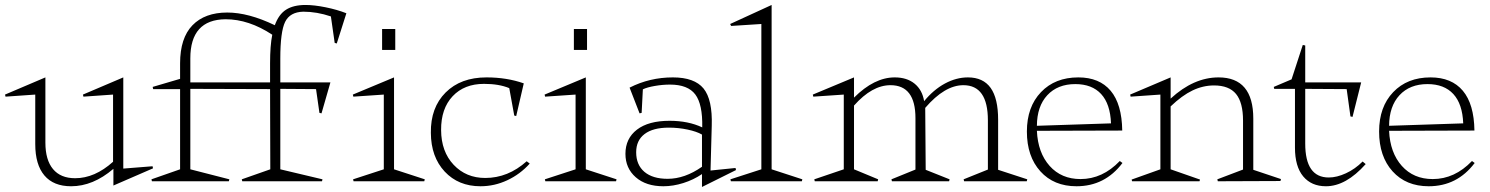

<svg xmlns="http://www.w3.org/2000/svg" viewBox="-47 -726 5966 769"><path d="M-26.9 -347.2 134.8 -416V-154.8Q134.8 -85.4 165.3 -48.8Q195.8 -12.2 253.9 -12.2Q332.5 -12.2 405.8 -78.1V-347.2L287.1 -338.9L285.2 -347.2L446.8 -416V-50.8L564 -60.1L565.9 -51.8L407.2 17.1V-49.8Q325.7 20 237.8 20Q167.5 20 130.9 -23.2Q94.2 -66.4 94.2 -148.9V-347.2L-24.9 -338.9Z M1034.7 -472.2Q1034.7 -543.9 1043.5 -586.9Q949.7 -648.9 856.4 -648.9Q715.3 -647.5 715.3 -492.2V-396H1034.7ZM559.6 -7.8 674.3 -47.9V-369.1H566.4L564.5 -377.9L674.3 -410.2V-472.2Q674.3 -573.7 723.9 -624.8Q773.4 -675.8 863.3 -675.8Q948.2 -675.8 1053.7 -625Q1069.3 -668.5 1098.9 -687.3Q1128.4 -706.1 1176.8 -706.1Q1211.4 -706.1 1257.3 -696.8Q1303.2 -687.5 1340.3 -672.9L1301.8 -551.8L1293.5 -554.2L1278.3 -660.2Q1222.2 -679.2 1167.5 -679.2Q1114.3 -677.7 1095 -638.4Q1075.7 -599.1 1075.7 -491.2V-396H1276.4L1240.7 -272L1232.4 -273.9L1218.8 -369.1L1075.7 -370.1V-47.9L1244.6 -7.8L1242.7 0H923.3L921.4 -7.8L1035.6 -47.9L1034.7 -369.1L715.3 -370.1V-47.9L871.6 -7.8L869.6 0H561.5Z M1531.2 -47.9 1654.3 -7.8 1652.3 0H1369.1L1367.2 -7.8L1490.2 -47.9V-347.2L1368.2 -338.9L1366.2 -347.2L1531.2 -416ZM1483.4 -525.9V-609.9H1536.1V-525.9Z M2074.7 -70.8Q2036.6 -28.3 1985.1 -4.2Q1933.6 20 1877.4 20Q1789.1 20 1734.1 -38.8Q1679.2 -97.7 1678.7 -193.8Q1677.2 -294.9 1737.8 -355.5Q1798.3 -416 1901.4 -416Q1982.9 -416 2050.8 -392.1L2020.5 -261.2L2012.7 -263.2L1992.7 -373Q1951.7 -390.1 1891.6 -390.1Q1812.5 -390.1 1765.9 -340.6Q1719.2 -291 1719.7 -205.1Q1720.2 -118.7 1770 -65.9Q1819.8 -13.2 1896.5 -13.2Q1987.8 -13.2 2062.5 -80.1Z M2299.3 -47.9 2422.4 -7.8 2420.4 0H2137.2L2135.3 -7.8L2258.3 -47.9V-347.2L2136.2 -338.9L2134.3 -347.2L2299.3 -416ZM2251.5 -525.9V-609.9H2304.2V-525.9Z M2458 -109.9Q2458 -171.4 2504.2 -206.8Q2550.3 -242.2 2634.8 -242.2Q2709.5 -242.2 2765.6 -215.8Q2767.6 -308.1 2737.8 -347.7Q2708 -387.2 2636.7 -387.2Q2606.9 -387.2 2575.9 -381.8Q2544.9 -376.5 2527.8 -368.2L2522.9 -273.9L2514.6 -272L2474.6 -375Q2555.2 -416 2647.9 -416Q2734.4 -416 2770.8 -371.6Q2807.1 -327.1 2803.7 -222.2L2798.8 -43L2898.9 -53.2L2900.9 -44.9L2764.6 22.9V-28.8Q2731 -5.9 2689.9 7.1Q2648.9 20 2609.9 20Q2540.5 20 2499.3 -16.1Q2458 -52.2 2458 -109.9ZM2501 -116.2Q2501 -65.9 2533.9 -37.8Q2566.9 -9.8 2627 -9.8Q2695.8 -9.8 2764.6 -58.1V-187Q2743.7 -199.2 2707 -207Q2670.4 -214.8 2631.8 -214.8Q2568.4 -214.8 2534.7 -189.2Q2501 -163.6 2501 -116.2Z M2881.3 -622.1 2877.4 -629.9 3043.5 -706.1V-47.9L3166.5 -7.8L3164.6 0H2880.4L2878.4 -7.8L3002.4 -47.9V-629.9Z M3658.7 -293.9 3660.6 -45.9 3756.3 -7.8 3754.4 0H3525.4L3523.4 -7.8L3619.6 -46.9V-252.9Q3619.6 -384.8 3519.5 -384.8Q3445.8 -384.8 3373.5 -303.2V-47.9L3470.2 -7.8L3468.3 0H3216.3L3214.4 -7.8L3332.5 -47.9V-347.2L3210.4 -338.9L3208.5 -347.2L3373.5 -416V-335Q3454.6 -416 3536.6 -416Q3585.4 -416 3616.2 -390.9Q3647 -365.7 3654.3 -320.8Q3691.9 -366.7 3737.5 -391.4Q3783.2 -416 3829.6 -416Q3890.6 -416 3920.7 -374Q3950.7 -332 3950.7 -246.1V-45.9L4067.4 -7.8L4065.4 0H3814.5L3812.5 -7.8L3909.7 -46.9V-244.1Q3909.7 -384.8 3811.5 -384.8Q3736.8 -384.8 3658.7 -293.9Z M4402.8 -231.9Q4399.9 -309.6 4363.3 -349.4Q4326.7 -389.2 4259.8 -389.2Q4189 -389.2 4147.7 -344.7Q4106.4 -300.3 4106 -222.2ZM4065.9 -199.2Q4065.9 -297.9 4122.3 -356.9Q4178.7 -416 4272 -416Q4356.4 -416 4401.4 -362.5Q4446.3 -309.1 4447.8 -203.1L4106 -202.1Q4109.9 -114.3 4157 -61.5Q4204.1 -8.8 4280.8 -8.8Q4368.7 -8.8 4438 -81.1L4448.7 -73.2Q4378.4 20 4264.6 20Q4173.8 20 4119.9 -39.8Q4065.9 -99.6 4065.9 -199.2Z M4481.4 -338.9 4479.5 -347.2 4641.6 -416V-331.1Q4733.9 -416 4833.5 -416Q4972.7 -416 4972.7 -251V-45.9L5083.5 -8.8L5081.5 -1L4830.6 0L4828.6 -7.8L4931.6 -46.9V-243.2Q4931.6 -315.4 4903.6 -349.6Q4875.5 -383.8 4815.4 -383.8Q4771.5 -383.8 4729.5 -363.8Q4687.5 -343.8 4641.6 -299.8V-47.9L4759.3 -6.8L4757.3 0H4487.3L4485.4 -6.8L4600.6 -47.9V-347.2Z M5054.7 -377.9 5126 -408.2 5170.9 -545.9 5180.7 -543.9V-396H5404.8L5370.1 -257.8L5361.8 -259.8L5346.7 -369.1L5180.7 -370.1V-150.9Q5180.7 -15.1 5274.9 -15.1Q5307.1 -15.1 5343.8 -32Q5380.4 -48.8 5410.6 -79.1L5422.9 -68.8Q5343.8 20 5263.7 20Q5205.6 20 5172.6 -19.5Q5139.6 -59.1 5139.6 -134.8V-370.1H5056.6Z M5813.5 -231.9Q5810.5 -309.6 5773.9 -349.4Q5737.3 -389.2 5670.4 -389.2Q5599.6 -389.2 5558.3 -344.7Q5517.1 -300.3 5516.6 -222.2ZM5476.6 -199.2Q5476.6 -297.9 5533 -356.9Q5589.4 -416 5682.6 -416Q5767.1 -416 5812 -362.5Q5856.9 -309.1 5858.4 -203.1L5516.6 -202.1Q5520.5 -114.3 5567.6 -61.5Q5614.7 -8.8 5691.4 -8.8Q5779.3 -8.8 5848.6 -81.1L5859.4 -73.2Q5789.1 20 5675.3 20Q5584.5 20 5530.5 -39.8Q5476.6 -99.6 5476.6 -199.2Z"/></svg>

Font: Halibut Thin
Style: Regular
Weight: 250
Designer: Matteo Maggi
Foundry: Collletttivo
Version: Version 3.080 | FøM Fix